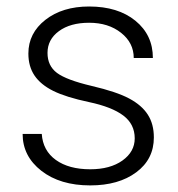

<svg xmlns="http://www.w3.org/2000/svg" viewBox="-20 -558 546 588"><path d="M392.6 -134.3Q392.6 -177.7 357.7 -204.1Q322.8 -230.5 252.4 -245.4Q182.1 -260.3 143.3 -279.5Q104.5 -298.8 85.7 -326.7Q66.9 -354.5 66.9 -394Q66.9 -456.5 119.1 -497.3Q171.4 -538.1 252.9 -538.1Q341.3 -538.1 394.8 -494.4Q448.2 -450.7 448.2 -380.4H389.6Q389.6 -426.8 350.8 -457.5Q312 -488.3 252.9 -488.3Q195.3 -488.3 160.4 -462.6Q125.5 -437 125.5 -396Q125.5 -356.4 154.5 -334.7Q183.6 -313 260.5 -294.9Q337.4 -276.9 375.7 -256.3Q414.1 -235.8 432.6 -207Q451.2 -178.2 451.2 -137.2Q451.2 -70.3 397.2 -30.3Q343.3 9.8 256.3 9.8Q164.1 9.8 106.7 -34.9Q49.3 -79.6 49.3 -147.9H107.9Q111.3 -96.7 151.1 -68.1Q190.9 -39.6 256.3 -39.6Q317.4 -39.6 355 -66.4Q392.6 -93.3 392.6 -134.3Z"/></svg>

Font: Vazir Thin FD
Style: Thin-FD
Weight: 100
Designer: Saber Rastikerdar
Foundry: Saber Rastikerdar
Version: Version 30.0.0